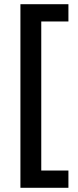

<svg xmlns="http://www.w3.org/2000/svg" viewBox="-20 -734 370 912"><path d="M305 158V76H176V-632H305V-714H77V158Z"/></svg>

Font: Noto Sans Lisu Medium
Style: Regular
Weight: 500
Designer: Monotype Design Team. David Williams.
Foundry: Monotype Imaging Inc.
Version: Version 2.102